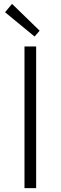

<svg xmlns="http://www.w3.org/2000/svg" viewBox="-20 -968 312 988"><path d="M158 -780 184 -810 42 -948 6 -905ZM106 0H166V-729H106Z"/></svg>

Font: Spoqa Han Sans Neo Light
Style: Regular
Weight: 300
Designer: [Spoqa Han Sans Neo] Dong-huui Kim ___ Younghwa Kang ___ Yujin Lee ___ [Noto Sans] Ryoko NISHIZUKA ____ (kana & ideograp
Foundry: Spoqa (http://www.spoqa-han-sans.com)
Version: Version 1.100;hotconv 1.0.109;makeotfexe 2.5.65596